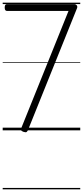

<svg xmlns="http://www.w3.org/2000/svg" viewBox="-20 -968 616 1426"><path d="M154 11Q140 6 137 -0.5Q134 -7 139 -19L489 -887H31Q24 -887 19.5 -892.5Q15 -898 15 -912Q15 -925 19 -931Q23 -937 31 -937H533Q543 -937 550 -928.5Q557 -920 552 -907L191 -10Q185 7 178 12Q171 17 154 11ZM0 428H576V438H0ZM0 -20H576V0H0ZM0 -505H576V-500H0ZM0 -948H576V-938H0Z"/></svg>

Font: Playwrite US Modern Guides
Style: Regular
Weight: 400
Designer: Veronika Burian, José Scaglione
Foundry: TypeTogether
Version: Version 1.003